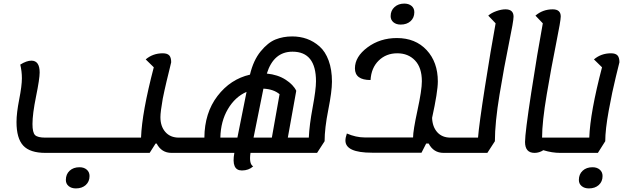

<svg xmlns="http://www.w3.org/2000/svg" viewBox="-20 -827 3512 1070"><path d="M233 25Q147 25 109.5 -15.5Q72 -56 72 -147Q72 -197 87 -273Q102 -349 102 -391Q102 -429 93 -467Q128 -489 155 -489Q201 -489 201 -423Q201 -388 181 -290Q161 -192 161 -136Q161 -88 175.5 -74Q190 -60 233 -60H766Q771 -200 837 -452L792 -496Q832 -530 887 -530Q912 -530 923 -518.5Q934 -507 934 -480Q934 -478 927 -450.5Q920 -423 908 -372.5Q896 -322 887 -277Q874 -203 874 -174Q874 -123 901.5 -91.5Q929 -60 977 -60H1013Q1029 -60 1023 -18Q1015 25 999 25H936Q880 25 853 -27H847L814 25ZM403 223Q378 223 362.5 210Q347 197 347 176Q347 144 368 124.5Q389 105 423 105Q448 105 463.5 118.5Q479 132 479 154Q479 185 458 204Q437 223 403 223Z M1000 25Q984 25 990 -17Q998 -60 1014 -60H1119Q1120 -198 1192 -292Q1264 -386 1373 -411Q1392 -491 1432.5 -540.5Q1473 -590 1515.5 -607Q1558 -624 1608 -624Q1652 -624 1690 -610.5Q1728 -597 1760.5 -568.5Q1793 -540 1811.5 -489.5Q1830 -439 1830 -372Q1830 -318 1809.5 -215Q1789 -112 1789 -40L1747 25H1376Q1367 87 1391 100Q1366 123 1328 123Q1268 123 1286 25ZM1584 -60H1701Q1704 -130 1722.5 -229Q1741 -328 1741 -374Q1741 -539 1610 -539Q1505 -539 1467 -417Q1528 -411 1571.5 -383Q1615 -355 1631 -321ZM1393 -60H1495L1538 -302Q1505 -330 1448 -333ZM1208 -60H1303L1354 -315Q1290 -287 1250 -219Q1210 -151 1208 -60Z M2213 -690Q2188 -690 2172.5 -703Q2157 -716 2157 -737Q2157 -768 2178.5 -787.5Q2200 -807 2233 -807Q2258 -807 2273.5 -794Q2289 -781 2289 -759Q2289 -728 2268 -709Q2247 -690 2213 -690ZM2053 24Q1905 24 1905 -44Q1905 -59 1913 -83Q1964 -61 2012 -61H2282Q2282 -99 2306.5 -212Q2331 -325 2331 -374Q2331 -450 2293 -490Q2255 -530 2194 -530Q2132 -530 2090.5 -489.5Q2049 -449 2045 -381Q1958 -381 1958 -446Q1958 -511 2028 -563Q2098 -615 2192 -615Q2295 -615 2357.5 -548Q2420 -481 2420 -373Q2420 -316 2388 -170Q2390 -120 2417 -90Q2444 -60 2491 -60H2530Q2546 -60 2540 -18Q2532 25 2516 25H2452Q2396 25 2369 -27H2355L2329 24Z M2517 25Q2501 25 2507 -17Q2515 -60 2531 -60H2644Q2650 -135 2682.5 -342.5Q2715 -550 2742 -697L2701 -740Q2718 -755 2746 -765Q2774 -775 2797 -775Q2842 -775 2842 -734Q2842 -710 2816 -584Q2790 -458 2764 -300.5Q2738 -143 2738 -40L2696 25Z M2959 25Q2906 25 2906 -36Q2906 -86 2940.5 -310.5Q2975 -535 3005 -697L2964 -740Q3005 -775 3060 -775Q3105 -775 3105 -735Q3105 -712 3079 -583.5Q3053 -455 3027 -301Q3001 -147 3001 -61V-60H3146Q3162 -60 3156 -18Q3148 25 3132 25H3102Q3056 25 3008 10Q2985 25 2959 25Z M3133 25Q3117 25 3123 -17Q3131 -60 3147 -60H3264Q3269 -200 3335 -452L3290 -496Q3330 -530 3385 -530Q3410 -530 3421 -518.5Q3432 -507 3432 -480Q3432 -479 3412 -398.5Q3392 -318 3372.5 -211Q3353 -104 3353 -40L3312 25ZM3262 223Q3237 223 3221.5 210Q3206 197 3206 176Q3206 144 3227 124.5Q3248 105 3282 105Q3307 105 3322.5 118.5Q3338 132 3338 154Q3338 185 3317 204Q3296 223 3262 223Z"/></svg>

Font: Lemonada Light
Style: Regular
Weight: 300
Designer: Mohamed Gaber (Arabic), Eduardo Tunni (Latin)
Foundry: Kief Type Foundry
Version: Version 4.004